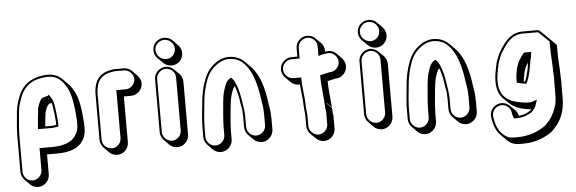

<svg xmlns="http://www.w3.org/2000/svg" viewBox="-57 -938 4154 1384"><g transform="rotate(-5 2020.0 -246.0)"><path d="M169 250C214 250 252 211 252 166V22H329C413 22 480 0 513 -53C530 -80 538 -101 538 -145C538 -162 538 -176 537 -187C530 -273 522 -353 490 -413C478 -434 464 -455 447 -472L412 -507C387 -532 354 -550 307 -550C285 -550 264 -547 246 -543L224 -537C160 -519 115 -474 92 -415C79 -382 68 -350 63 -307C59 -249 50 -192 50 -126V131C50 154 60 175 75 190L110 226C125 241 146 250 169 250ZM257 -180 258 -197C259 -216 263 -238 265 -257C265 -285 277 -308 287 -328C290 -331 297 -341 303 -341C308 -342 313 -344 318 -345C319 -341 320 -336 321 -331C328 -293 333 -251 336 -209V-184C327 -183 315 -181 306 -180ZM306 -372 296 -382C297 -382 298 -382 299 -383C302 -379 304 -376 306 -372ZM292 -397C280 -396 271 -392 266 -391C247 -388 242 -374 240 -372C230 -352 215 -325 215 -293C213 -275 210 -253 208 -233L206 -203C205 -195 205 -189 204 -181L203 -165H307C317 -166 328 -167 338 -169L351 -171V-210C347 -252 343 -295 336 -334C332 -358 322 -376 311 -392L301 -406ZM133 200C96 200 65 168 65 131V-126C65 -190 74 -247 78 -306C82 -346 94 -377 106 -410C128 -465 169 -507 228 -523L249 -528C268 -532 287 -535 307 -535C379 -535 413 -491 442 -441C472 -384 480 -306 487 -221C488 -211 488 -197 488 -180C488 -137 481 -121 465 -96C436 -50 376 -28 294 -28H202V131C202 168 170 200 133 200Z M840 -15V-346H892C937 -346 976 -384 976 -429C976 -451 966 -472 951 -487L916 -523C901 -538 879 -548 857 -548H795C784 -548 772 -546 758 -543C699 -532 657 -496 645 -438L640 -413C639 -403 638 -391 638 -376V-50C638 -27 648 -6 663 9L698 45C713 60 734 69 757 69C803 69 840 31 840 -15ZM790 -50C790 -12 759 19 722 19C685 19 653 -12 653 -50V-376C653 -390 654 -403 655 -411L660 -435C670 -487 707 -518 761 -528C774 -531 786 -533 795 -533H857C893 -533 926 -500 926 -464C926 -428 894 -396 857 -396H790Z M1081 -659C1081 -636 1090 -615 1106 -599L1142 -564C1158 -548 1179 -538 1203 -538C1249 -538 1286 -575 1286 -621C1286 -645 1277 -665 1261 -681L1226 -717C1210 -733 1189 -742 1165 -742C1119 -742 1081 -705 1081 -659ZM1075 -450V-67C1075 -44 1085 -23 1100 -8L1135 28C1150 43 1171 52 1194 52C1239 52 1277 13 1277 -32V-415C1277 -437 1268 -458 1253 -473L1217 -508C1202 -523 1182 -533 1159 -533C1114 -533 1075 -495 1075 -450ZM1090 -450C1090 -487 1122 -518 1159 -518C1196 -518 1227 -487 1227 -450V-67C1227 -30 1196 2 1159 2C1122 2 1090 -30 1090 -67ZM1096 -659C1096 -697 1127 -727 1165 -727C1204 -727 1236 -695 1236 -656C1236 -618 1206 -588 1168 -588C1129 -588 1096 -621 1096 -659Z M1504 114C1549 114 1587 75 1587 30V-28C1587 -54 1590 -92 1592 -117C1598 -169 1601 -243 1614 -287C1622 -311 1628 -335 1643 -351C1659 -311 1669 -259 1675 -211C1678 -195 1682 -183 1682 -169C1683 -163 1683 -155 1683 -146C1684 -137 1684 -130 1684 -123V-51C1684 -28 1694 -6 1709 9L1744 44C1759 59 1779 68 1802 68C1847 68 1886 30 1886 -16V-88C1886 -97 1886 -106 1885 -117C1885 -151 1879 -170 1875 -200C1861 -314 1833 -417 1769 -481L1734 -516C1706 -544 1670 -564 1615 -564C1575 -562 1543 -549 1519 -529C1481 -502 1454 -466 1436 -418C1415 -364 1402 -305 1397 -232C1391 -175 1385 -122 1385 -63V-5C1385 18 1395 39 1410 54L1445 90C1460 105 1481 114 1504 114ZM1836 -123V-51C1836 -14 1804 18 1767 18C1730 18 1699 -13 1699 -51V-123C1699 -156 1694 -188 1690 -213C1683 -268 1671 -329 1651 -372C1645 -387 1638 -397 1629 -406L1620 -414L1610 -407C1581 -388 1574 -353 1565 -327C1549 -281 1548 -205 1542 -153C1540 -127 1537 -90 1537 -63V-5C1537 32 1505 64 1468 64C1431 64 1400 32 1400 -5V-63C1400 -121 1406 -173 1412 -231C1417 -303 1430 -360 1450 -413C1467 -459 1493 -492 1528 -517C1552 -534 1577 -547 1615 -549C1686 -549 1721 -515 1752 -471C1792 -413 1813 -325 1825 -233C1829 -202 1835 -184 1835 -152C1836 -142 1836 -131 1836 -123Z M2125 -167C2125 -159 2126 -150 2127 -141V-140C2127 -126 2131 -113 2131 -100V-19C2131 3 2141 25 2156 40L2192 75C2207 90 2228 100 2250 100C2295 100 2333 61 2333 16V-76C2332 -84 2331 -93 2329 -102C2329 -114 2328 -124 2327 -133L2292 -168V-172L2327 -137C2327 -152 2324 -168 2323 -185C2320 -233 2313 -277 2313 -328C2334 -332 2351 -338 2371 -341L2383 -342C2405 -345 2423 -356 2437 -375C2465 -412 2456 -457 2429 -484L2394 -520C2377 -537 2352 -547 2324 -543L2313 -541V-549C2313 -571 2304 -592 2289 -607L2253 -642C2238 -657 2218 -667 2195 -667C2150 -667 2111 -629 2111 -584V-523H2069C2023 -523 1985 -485 1985 -440C1985 -417 1995 -396 2010 -381L2045 -346C2060 -331 2081 -321 2104 -321H2112C2115 -270 2125 -216 2125 -167ZM2279 -137V-135C2281 -127 2282 -116 2283 -110V-19C2283 18 2251 50 2215 50C2179 50 2146 17 2146 -19V-100C2146 -116 2142 -129 2142 -140V-142C2141 -151 2140 -160 2140 -167C2140 -232 2126 -290 2126 -356V-371H2069C2032 -371 2000 -403 2000 -440C2000 -477 2031 -508 2069 -508H2126V-584C2126 -621 2158 -652 2195 -652C2232 -652 2263 -621 2263 -584V-514L2282 -520C2293 -523 2303 -525 2314 -526L2326 -528C2385 -537 2427 -468 2390 -419C2378 -403 2363 -395 2346 -392L2334 -391C2312 -387 2296 -381 2276 -378L2263 -376V-363C2263 -311 2270 -266 2273 -219C2274 -201 2277 -185 2277 -172V-167C2278 -159 2279 -149 2279 -137Z M2560 -659C2560 -636 2569 -615 2585 -599L2621 -564C2637 -548 2658 -538 2682 -538C2728 -538 2765 -575 2765 -621C2765 -645 2756 -665 2740 -681L2705 -717C2689 -733 2668 -742 2644 -742C2598 -742 2560 -705 2560 -659ZM2554 -450V-67C2554 -44 2564 -23 2579 -8L2614 28C2629 43 2650 52 2673 52C2718 52 2756 13 2756 -32V-415C2756 -437 2747 -458 2732 -473L2696 -508C2681 -523 2661 -533 2638 -533C2593 -533 2554 -495 2554 -450ZM2569 -450C2569 -487 2601 -518 2638 -518C2675 -518 2706 -487 2706 -450V-67C2706 -30 2675 2 2638 2C2601 2 2569 -30 2569 -67ZM2575 -659C2575 -697 2606 -727 2644 -727C2683 -727 2715 -695 2715 -656C2715 -618 2685 -588 2647 -588C2608 -588 2575 -621 2575 -659Z M2983 114C3028 114 3066 75 3066 30V-28C3066 -54 3069 -92 3071 -117C3077 -169 3080 -243 3093 -287C3101 -311 3107 -335 3122 -351C3138 -311 3148 -259 3154 -211C3157 -195 3161 -183 3161 -169C3162 -163 3162 -155 3162 -146C3163 -137 3163 -130 3163 -123V-51C3163 -28 3173 -6 3188 9L3223 44C3238 59 3258 68 3281 68C3326 68 3365 30 3365 -16V-88C3365 -97 3365 -106 3364 -117C3364 -151 3358 -170 3354 -200C3340 -314 3312 -417 3248 -481L3213 -516C3185 -544 3149 -564 3094 -564C3054 -562 3022 -549 2998 -529C2960 -502 2933 -466 2915 -418C2894 -364 2881 -305 2876 -232C2870 -175 2864 -122 2864 -63V-5C2864 18 2874 39 2889 54L2924 90C2939 105 2960 114 2983 114ZM3315 -123V-51C3315 -14 3283 18 3246 18C3209 18 3178 -13 3178 -51V-123C3178 -156 3173 -188 3169 -213C3162 -268 3150 -329 3130 -372C3124 -387 3117 -397 3108 -406L3099 -414L3089 -407C3060 -388 3053 -353 3044 -327C3028 -281 3027 -205 3021 -153C3019 -127 3016 -90 3016 -63V-5C3016 32 2984 64 2947 64C2910 64 2879 32 2879 -5V-63C2879 -121 2885 -173 2891 -231C2896 -303 2909 -360 2929 -413C2946 -459 2972 -492 3007 -517C3031 -534 3056 -547 3094 -549C3165 -549 3200 -515 3231 -471C3271 -413 3292 -325 3304 -233C3308 -202 3314 -184 3314 -152C3315 -142 3315 -131 3315 -123Z M3982 -396V-444C3943 -484 3903 -521 3863 -560C3858 -561 3852 -562 3847 -562H3745C3656 -562 3612 -498 3576 -441C3559 -415 3556 -399 3544 -373C3539 -360 3535 -344 3532 -327C3525 -295 3518 -258 3518 -221C3518 -165 3532 -124 3561 -95L3597 -60C3634 -23 3688 -4 3757 2C3754 5 3752 9 3749 12C3722 26 3704 37 3665 41C3661 25 3653 10 3642 -1L3607 -36C3549 -93 3453 -44 3465 35L3467 50C3477 102 3492 140 3525 171L3560 206C3588 233 3613 244 3656 244H3675C3759 244 3822 220 3874 187C3898 172 3914 151 3932 130C3968 81 3990 23 3990 -62V-138C3991 -162 3991 -182 3990 -198C3990 -203 3990 -207 3989 -212C3989 -271 3982 -336 3982 -396ZM3640 42H3637C3636 41 3636 39 3636 38ZM3764 -335C3757 -290 3747 -236 3730 -201L3721 -202C3722 -212 3724 -224 3725 -230C3728 -241 3731 -269 3736 -279C3741 -293 3744 -305 3751 -316C3755 -321 3759 -328 3764 -335ZM3681 -195C3696 -191 3712 -189 3728 -186L3738 -184L3743 -194C3762 -232 3772 -287 3779 -333C3782 -352 3785 -364 3789 -375V-380L3793 -410H3742C3727 -395 3713 -372 3704 -359C3695 -345 3691 -331 3687 -320C3680 -304 3677 -278 3675 -269C3672 -258 3670 -236 3670 -221V-198ZM3940 -233C3941 -217 3941 -197 3940 -173V-97C3940 -54 3936 -18 3924 10C3913 38 3900 65 3885 86C3866 108 3852 126 3831 139C3781 171 3720 194 3640 194H3621C3580 194 3561 185 3535 160C3505 131 3492 98 3482 48L3480 33C3471 -26 3537 -69 3587 -33C3603 -21 3612 -8 3615 11L3617 26C3620 41 3623 47 3628 57H3640C3663 57 3696 54 3716 45C3731 38 3745 31 3758 24C3765 17 3771 8 3777 1L3784 -9C3788 -17 3791 -24 3794 -34L3804 -64L3775 -53C3746 -42 3698 -52 3664 -59C3620 -68 3591 -84 3566 -112C3544 -136 3533 -172 3533 -221C3533 -256 3540 -292 3547 -324C3550 -341 3554 -356 3558 -367C3570 -395 3573 -409 3589 -433C3623 -487 3663 -547 3745 -547H3847C3850 -547 3854 -546 3856 -546L3932 -473V-431C3932 -370 3939 -305 3939 -247V-246C3940 -242 3940 -238 3940 -233Z"/></g></svg>

Font: Blanket
Style: Poster
Weight: 900
Foundry: Cannot Into Space Fonts
Version: Version 0.9